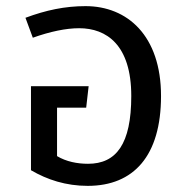

<svg xmlns="http://www.w3.org/2000/svg" viewBox="-20 -594 611 626"><path d="M87 -471C143 -491 195 -502 238 -502C327 -502 408 -448 408 -281C408 -124 359 -60 267 -60C232 -60 196 -67 166 -85V-243H261L269 -313H81V-39C134 -8 195 12 266 12C416 12 505 -86 505 -281C505 -478 395 -574 259 -574C192 -574 130 -561 63 -536Z"/></svg>

Font: FiraGO Unicode
Style: Regular
Weight: 400
Designer: bBox Type
Foundry: bBox Type GmbH
Version: Version 1.001;PS 001.001;hotconv 1.0.88;makeotf.lib2.5.64775